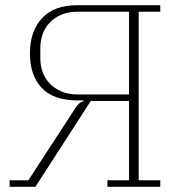

<svg xmlns="http://www.w3.org/2000/svg" viewBox="-20 -718 687 738"><path d="M17 -25H89L270 -303Q284 -325 301 -329V-332H275Q184 -333 139.5 -381Q95 -429 95 -513Q95 -598 141.5 -648Q188 -698 276 -698H596V-673H513V-25H596V0H393V-25H476V-330H329L116 0H17ZM476 -673H278Q243 -673 216 -661.5Q189 -650 171 -631Q153 -612 144 -586.5Q135 -561 135 -534V-494Q135 -466 144 -441Q153 -416 171 -397Q189 -378 216 -366.5Q243 -355 278 -355H476Z"/></svg>

Font: IBM Plex Serif ExtLt
Style: Regular
Weight: 200
Designer: Mike Abbink, Paul van der Laan, Pieter van Rosmalen
Foundry: Bold Monday
Version: Version 3.001